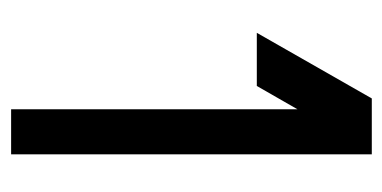

<svg xmlns="http://www.w3.org/2000/svg" viewBox="-196 -510 705 354"><g transform="rotate(90 157.0 -332.5)"><path d="M181 0V-528L138 -453H40L161 -665H264V0Z"/></g></svg>

Font: Sulphur Point
Style: Bold
Weight: 700
Designer: Noponies / Dale Sattler
Foundry: Noponies
Version: Version 1.000; ttfautohint (v1.8)